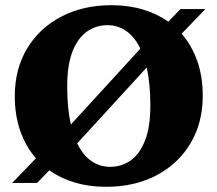

<svg xmlns="http://www.w3.org/2000/svg" viewBox="-20 -705 838 740"><path d="M410 -685Q475 -685 530.2 -668.5Q585.5 -652 628.5 -621.5L675.5 -670H771.5L680 -575Q719 -530.5 740.2 -470Q761.5 -409.5 761.5 -336Q761.5 -231.5 714 -152.2Q666.5 -73 582.5 -29Q498.5 15 388.5 15Q323.5 15 268.2 -1.5Q213 -18 170 -48.5L123 0H27L118.5 -95Q79.5 -139.5 58.2 -200Q37 -260.5 37 -334Q37 -439 84.5 -518Q132 -597 216.2 -641Q300.5 -685 410 -685ZM239 -371.5Q239 -288 253 -225L521 -517.5Q499 -563 466.5 -585.5Q434 -608 394 -608Q351 -608 315.8 -583.8Q280.5 -559.5 259.8 -507.5Q239 -455.5 239 -371.5ZM404.5 -62Q448 -62 483 -86.2Q518 -110.5 538.8 -162.8Q559.5 -215 559.5 -298.5Q559.5 -382 545.5 -445L277.5 -152.5Q299.5 -107 332 -84.5Q364.5 -62 404.5 -62Z"/></svg>

Font: Newsreader 16pt ExtraBold
Style: Regular
Weight: 800
Designer: Hugues Gentile
Foundry: Production Type
Version: Version 1.003; ttfautohint (v1.8.3)